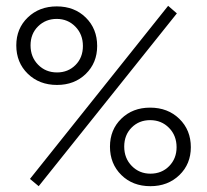

<svg xmlns="http://www.w3.org/2000/svg" viewBox="-20 -635 712 660"><path d="M83 -20 558 -615 588 -589 113 5ZM36 -479Q36 -537 75.5 -575Q115 -613 175 -613Q236 -613 275 -574.5Q314 -536 314 -477Q314 -419 275 -381Q236 -343 176 -343Q115 -343 75.5 -381.5Q36 -420 36 -479ZM265 -477Q265 -517 239 -543.5Q213 -570 175 -570Q137 -570 111 -544.5Q85 -519 85 -479Q85 -439 111 -412.5Q137 -386 176 -386Q214 -386 239.5 -411.5Q265 -437 265 -477ZM636 -129Q636 -71 596.5 -33Q557 5 497 5Q436 5 397 -33.5Q358 -72 358 -131Q358 -189 397 -227Q436 -265 496 -265Q557 -265 596.5 -226.5Q636 -188 636 -129ZM407 -131Q407 -91 433 -64.5Q459 -38 497 -38Q536 -38 561.5 -64Q587 -90 587 -129Q587 -169 561 -195.5Q535 -222 496 -222Q458 -222 432.5 -196.5Q407 -171 407 -131Z"/></svg>

Font: Ysabeau Semilight
Style: Regular
Weight: 300
Designer: Christian Thalmann (Catharsis Fonts)
Version: Version 0.003